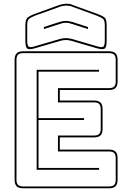

<svg xmlns="http://www.w3.org/2000/svg" viewBox="-20 -1007 694 1037"><path d="M105 10Q81 10 70 -1Q59 -12 59 -36V-684Q59 -708 70 -719Q81 -730 105 -730H569Q593 -730 604 -719Q615 -708 615 -684V-567Q615 -543 604 -532Q593 -521 569 -521H303V-464H488Q512 -464 523 -453Q534 -442 534 -418V-311Q534 -287 523 -276Q512 -265 488 -265H303V-199H569Q593 -199 604 -188Q615 -177 615 -153V-36Q615 -12 604 -1Q593 10 569 10ZM569 0Q588 0 596.5 -8.5Q605 -17 605 -36V-153Q605 -172 596.5 -180.5Q588 -189 569 -189H293V-275H488Q507 -275 515.5 -283.5Q524 -292 524 -311V-418Q524 -437 515.5 -445.5Q507 -454 488 -454H293V-531H569Q588 -531 596.5 -539.5Q605 -548 605 -567V-684Q605 -703 596.5 -711.5Q588 -720 569 -720H105Q86 -720 77.5 -711.5Q69 -703 69 -684V-36Q69 -17 77.5 -8.5Q86 0 105 0ZM515 -100V-90H178V-630H515V-620H188V-369H434V-359H188V-100ZM455 -850 368 -878Q361 -880 353.5 -882Q346 -884 336 -884Q326 -884 318.5 -882Q311 -880 304 -878L217 -850V-861L300 -888Q309 -890 317 -892Q325 -894 336 -894Q347 -894 355 -892Q363 -890 372 -888L455 -861ZM305 -797Q322 -801 336 -801Q350 -801 367 -797L504 -757Q530 -749 538 -755Q546 -761 546 -788V-869Q546 -896 537.5 -904Q529 -912 504 -922L367 -972Q360 -975 352 -976Q344 -977 335 -977Q326 -976 315.5 -974Q305 -972 296 -968L168 -922Q144 -912 135.5 -904Q127 -896 127 -869V-788Q127 -761 135 -755Q143 -749 168 -757ZM171 -747Q138 -737 127.5 -744.5Q117 -752 117 -788V-869Q117 -900 127 -910Q137 -920 165 -931L292 -977Q302 -981 313.5 -983.5Q325 -986 335 -987Q345 -987 354 -986Q363 -985 370 -981L508 -931Q538 -920 547 -910Q556 -900 556 -869V-788Q556 -753 545.5 -745Q535 -737 501 -747L364 -787Q348 -791 336 -791Q324 -791 308 -787Z"/></svg>

Font: Bungee Outline
Style: Regular
Weight: 400
Designer: David Jonathan Ross
Foundry: David Jonathan Ross
Version: Version 1.001;PS 1.0;hotconv 1.0.72;makeotf.lib2.5.5900